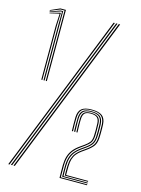

<svg xmlns="http://www.w3.org/2000/svg" viewBox="-120 -868 686 937"><g transform="rotate(15 222.5 -400.0)"><path d="M88.2 -440V-795.2H68L18.5 -775.5L18 -778.8L66 -800H93.8V-440ZM65.8 -440V-712.2L69 -774H67.8L20.8 -763.2L20 -766.2L69.5 -779.2H73.8L71.2 -716.8V-440ZM77 -440V-721.2L77.8 -786.2H72L19.5 -769.5L19 -772.2L70 -790.5H82.5V-725.8V-440ZM30 0 348 -800H354.5L36.5 0ZM16.8 0 334.8 -800H341.2L23.2 0ZM43.2 0 361 -800H367.8L49.8 0ZM297.8 -17.5Q297.5 -26 297.4 -37.9Q297.2 -49.8 297.8 -65.5Q298.5 -88.5 304 -105Q309.5 -121.5 319.5 -133.8Q329.5 -146 343.8 -156L364.5 -170.8Q386.8 -186.5 396.4 -200.4Q406 -214.2 407.8 -239.2Q408.5 -250.2 408.5 -273Q408.5 -295.8 407.8 -306.8Q406 -332.8 391.9 -345.9Q377.8 -359 341.8 -359Q309 -359 295.1 -346.8Q281.2 -334.5 280 -307.2Q279 -286.2 279.5 -275.1Q280 -264 280.5 -236.5H274.8Q274.5 -257.2 274 -273.6Q273.5 -290 274.2 -307.2Q275.5 -337 291.2 -350Q307 -363 341.8 -363Q378.2 -363 395 -350Q411.8 -337 413.5 -306.8Q414 -299.8 414.1 -285.9Q414.2 -272 414.1 -258.6Q414 -245.2 413.5 -239.2Q411.8 -212 401 -197.2Q390.2 -182.5 367.2 -166.2L346.8 -151.8Q332.5 -141.8 323 -130Q313.5 -118.2 308.6 -102.8Q303.8 -87.2 303.5 -65.5Q303.2 -53.2 303.2 -42Q303.2 -30.8 303.2 -22H347H414.8V-17.5H340ZM275.8 0Q275.5 -18.5 275.2 -33.5Q275 -48.5 275.2 -66Q275.8 -90.5 281.5 -109.4Q287.2 -128.2 299.6 -143.9Q312 -159.5 332 -173.5L352.8 -188.2Q368.2 -199.2 376 -209.6Q383.8 -220 385.2 -240.5Q386 -249.2 386 -272Q386 -294.8 385.2 -305.8Q384 -325.5 374 -334Q364 -342.5 341.8 -342.5Q320.8 -342.5 312.1 -333.9Q303.5 -325.2 302.5 -306.5Q301.5 -285.5 302.1 -272.9Q302.8 -260.2 303 -236.5H297.5Q297.2 -255.8 296.6 -272.2Q296 -288.8 296.8 -306.2Q297.8 -327.8 308.1 -337.1Q318.5 -346.5 341.8 -346.5Q366.8 -346.5 378.1 -337.2Q389.5 -328 390.8 -306.5Q391.8 -292 391.6 -270.4Q391.5 -248.8 391 -241.2Q389.5 -220.5 382.2 -209.1Q375 -197.8 355.8 -184L335 -169.2Q317.2 -156.8 305.4 -142.4Q293.5 -128 287.5 -109.6Q281.5 -91.2 281 -66.8Q280.8 -49 280.9 -34.6Q281 -20.2 281.2 -4.5H414.8V0ZM286.8 -8.8Q286.5 -21.5 286.4 -35.2Q286.2 -49 286.5 -65.8Q287 -90.5 293 -108.4Q299 -126.2 310.4 -139.8Q321.8 -153.2 338 -164.8L358.8 -179.5Q379 -194 387 -206.4Q395 -218.8 396.5 -239.2Q397.2 -249 397.2 -272.2Q397.2 -295.5 396.5 -306.2Q395 -330 382.4 -340.4Q369.8 -350.8 341.8 -350.8Q315.8 -350.8 304 -340.4Q292.2 -330 291 -306.2Q290.2 -291.8 290.9 -275.4Q291.5 -259 291.8 -236.5H286Q285.8 -256.5 285.2 -273.8Q284.8 -291 285.5 -306.8Q286.8 -332.5 299.8 -343.6Q312.8 -354.8 341.8 -354.8Q373 -354.8 386.8 -343.4Q400.5 -332 402.2 -305.2Q402.8 -298.8 402.9 -285Q403 -271.2 402.9 -258Q402.8 -244.8 402.2 -239.8Q400.5 -217.5 392.1 -204.2Q383.8 -191 361.5 -175.2L340.8 -160.5Q325.5 -149.8 314.8 -136.8Q304 -123.8 298.2 -106.4Q292.5 -89 292 -65.2Q291.8 -53.8 291.9 -37.4Q292 -21 292.2 -13.2H334.2H414.8V-8.8H331Z"/></g></svg>

Font: Big Shoulders Inline Text SC Thin
Style: Regular
Weight: 100
Designer: Patric King
Foundry: XO Type Co
Version: Version 2.002